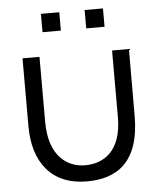

<svg xmlns="http://www.w3.org/2000/svg" viewBox="-53 -772 700 834"><g transform="rotate(-5 297.0 -355.0)"><path d="M292.5 17C421.5 17 523.5 -44.5 523.5 -249.5L524 -540H450.5V-249.5C450.5 -100 371 -54 292 -53.5C213 -53 134 -107 134 -256V-540H60V-243C60 -88 137.5 17 292.5 17ZM156.5 -645.5H236.5V-725.5H156.5ZM347 -645.5H427V-725.5H347Z"/></g></svg>

Font: Eudonet
Style: Regular
Weight: 400
Designer: Mikhail Sharanda
Foundry: Mikhail Sharanda
Version: Version 4.503;Glyphs 3.1.2 (3151)